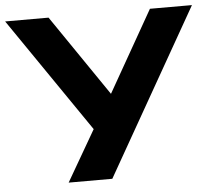

<svg xmlns="http://www.w3.org/2000/svg" viewBox="-71 -760 898 815"><g transform="rotate(-5 378.0 -352.5)"><path d="M189 0 328 -240 331 -193 -20 -705H165L415 -339H389L597 -705H776L375 0Z"/></g></svg>

Font: Nunito Sans 10pt SemiExpanded ExtraBold
Style: Regular
Weight: 800
Width: 6
Designer: Vernon Adams
Foundry: Vernon Adams
Version: Version 3.101;gftools[0.9.27]